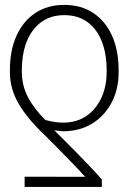

<svg xmlns="http://www.w3.org/2000/svg" viewBox="-20 -573 520 777"><path d="M392.1 183.6H79.6V142.1L324.7 142.6Q301.3 116.7 273.7 88.1Q246.1 59.6 216.8 29.8Q187.5 0 158.2 -28.8Q90.3 -93.3 55.2 -153.6Q20 -213.9 20 -282.2V-288.1Q20 -369.6 47.1 -429Q74.2 -488.3 123.5 -520.8Q172.9 -553.2 240.2 -553.2Q307.6 -553.2 356.9 -520.8Q406.2 -488.3 433.1 -429Q460 -369.6 460 -288.6V-281.7Q460.4 -214.8 433.6 -161.6Q406.7 -108.4 358.9 -76.7Q311 -44.9 247.1 -42Q235.8 -41.5 224.9 -42.5Q213.9 -43.5 199.7 -45.9Q221.7 -23.9 245.6 0Q269.5 23.9 294.4 49.3Q319.3 74.7 344 100.6Q368.7 126.5 392.1 153.3ZM411.6 -281.7V-288.1Q411.6 -356.4 391.4 -406.7Q371.1 -457 333 -484.4Q294.9 -511.7 240.2 -511.7Q186 -511.7 147.7 -484.1Q109.4 -456.5 88.9 -406.5Q68.4 -356.4 68.4 -288.1V-282.2Q68.4 -227.5 92.8 -180.4Q117.2 -133.3 163.6 -87.4Q184.1 -82 201.4 -79.3Q218.8 -76.7 234.9 -76.7Q290 -76.7 329.3 -103.5Q368.7 -130.4 390.1 -176.8Q411.6 -223.1 411.6 -281.7Z"/></svg>

Font: Inter 18pt ExtraLight
Style: Regular
Weight: 250
Designer: Rasmus Andersson
Foundry: rsms
Version: Version 4.001;git-66647c0bb